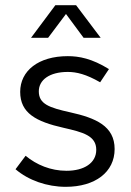

<svg xmlns="http://www.w3.org/2000/svg" viewBox="-20 -720 506 742"><path d="M100 -574H166L235 -666L303 -574H369L274 -700H194ZM234 2C348 2 423 -55 423 -144C423 -233 350 -264 251 -286C170 -304 130 -318 130 -367C130 -411 171 -442 242 -442C276 -442 313 -433 367 -402L401 -453C335 -494 285 -503 242 -503C128 -503 58 -446 58 -365C58 -283 119 -250 226 -226C300 -209 352 -196 352 -141C352 -90 305 -60 237 -60C176 -60 121 -83 79 -118L40 -66C90 -23 162 2 234 2Z"/></svg>

Font: Arthouse Owned
Style: Regular
Weight: 400
Designer: Jeremy Tribby
Foundry: Tribby Type
Version: Version 1.000;PS 001.000;hotconv 1.0.88;makeotf.lib2.5.64775